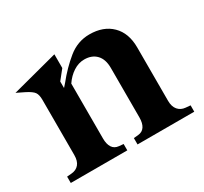

<svg xmlns="http://www.w3.org/2000/svg" viewBox="-111 -659 861 812"><g transform="rotate(-30 319.5 -253.0)"><path d="M94 -365Q94 -389 85.5 -401.5Q77 -414 47 -429L10 -447L234 -506V-439L198 -394V-362L213 -379Q253 -429 299.5 -467Q346 -505 404 -505Q472 -505 512 -465.5Q552 -426 552 -356V-95Q552 -67 565.5 -51Q579 -35 602 -33L625 -31V0H348V-31L370 -33Q391 -35 401.5 -51Q412 -67 412 -95V-337Q412 -379 390.5 -401.5Q369 -424 332 -424Q304 -424 278.5 -407.5Q253 -391 234 -363V-95Q234 -67 244.5 -51Q255 -35 276 -33L298 -31V0H22V-31L45 -33Q68 -35 81 -50.5Q94 -66 94 -95Z"/></g></svg>

Font: Redaction
Style: Bold
Weight: 700
Designer: Jeremy Mickel / Forest Young
Foundry: MCKL
Version: Version 2.001; Redaction Bold